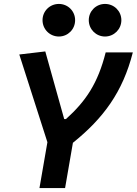

<svg xmlns="http://www.w3.org/2000/svg" viewBox="-20 -961 699 981"><path d="M181.6 0H312.5L352.5 -231.4C508.3 -356.9 606.9 -490.2 658.7 -693.4H520C480 -535.2 418.9 -444.3 316.9 -352.5H308.1L211.4 -698.2L78.6 -682.6L222.2 -234.4ZM280.8 -774.4C327.1 -774.4 363.8 -811.5 363.8 -857.9C363.8 -904.3 327.1 -940.9 280.8 -940.9C234.4 -940.9 197.3 -904.3 197.3 -857.9C197.3 -811.5 234.4 -774.4 280.8 -774.4ZM516.6 -774.4C562.5 -774.4 600.1 -811.5 600.1 -857.9C600.1 -904.3 563 -940.9 516.6 -940.9C470.7 -940.9 433.6 -904.3 433.6 -857.9C433.6 -811.5 470.7 -774.4 516.6 -774.4Z"/></svg>

Font: Cascadia Mono NF
Style: Bold Italic
Weight: 700
Italic angle: -10°
Monospace: yes
Designer: Aaron Bell
Foundry: Saja Typeworks
Version: Version 2404.023